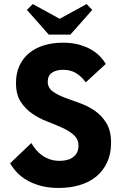

<svg xmlns="http://www.w3.org/2000/svg" viewBox="-20 -921 594 949"><path d="M270 8Q220 8 181.5 -2.5Q143 -13 113.5 -30Q84 -47 63.5 -69Q43 -91 30 -114L135 -214Q144 -198 157 -182Q170 -166 187.5 -153.5Q205 -141 226.5 -133.5Q248 -126 275 -126Q319 -126 343.5 -146Q368 -166 368 -200Q368 -233 345 -253.5Q322 -274 288 -289.5Q254 -305 213.5 -320.5Q173 -336 139 -359.5Q105 -383 82 -418.5Q59 -454 59 -511Q59 -559 76 -596Q93 -633 124 -658.5Q155 -684 197.5 -697Q240 -710 291 -710Q337 -710 372 -700Q407 -690 433 -674.5Q459 -659 476 -640.5Q493 -622 503 -605L404 -514Q383 -543 356 -559.5Q329 -576 292 -576Q258 -576 237 -561.5Q216 -547 216 -518Q216 -488 239 -470.5Q262 -453 297 -439.5Q332 -426 372.5 -412Q413 -398 448 -374Q483 -350 506 -312.5Q529 -275 529 -215Q529 -161 510 -119.5Q491 -78 457 -49.5Q423 -21 375 -6.5Q327 8 270 8ZM113 -872 142 -901 275 -828 408 -901 436 -872 328 -750H221Z"/></svg>

Font: Tilda Sans Extra Bold
Style: Regular
Weight: 800
Designer: ParaType Ltd
Foundry: ParaType Ltd
Version: Version 1.009